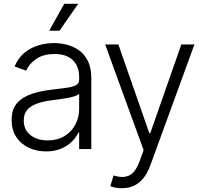

<svg xmlns="http://www.w3.org/2000/svg" viewBox="-20 -778 1059 1002"><path d="M220.2 12.2Q170.9 12.2 129.9 -7.1Q88.9 -26.4 64.7 -63.2Q40.5 -100.1 40.5 -152.8Q40.5 -193.4 55.7 -220.7Q70.8 -248 99.1 -265.9Q127.4 -283.7 165.8 -294.2Q204.1 -304.7 250.5 -310.1Q296.4 -315.9 328.1 -320.1Q359.9 -324.2 376.5 -333.5Q393.1 -342.8 393.1 -363.3V-376Q393.1 -432.1 359.9 -464.1Q326.7 -496.1 264.6 -496.1Q205.6 -496.1 168.5 -470.2Q131.3 -444.3 116.7 -409.2L56.2 -431.2Q74.7 -475.6 107.4 -502.4Q140.1 -529.3 180.7 -541.3Q221.2 -553.2 262.7 -553.2Q293.9 -553.2 327.6 -544.9Q361.3 -536.6 390.6 -516.6Q419.9 -496.6 438.2 -460.7Q456.5 -424.8 456.5 -370.1V0H393.1V-86.4H389.2Q378.4 -62.5 356 -39.8Q333.5 -17.1 299.8 -2.4Q266.1 12.2 220.2 12.2ZM229 -45.4Q279.3 -45.4 316.2 -67.6Q353 -89.8 373 -127.4Q393.1 -165 393.1 -209.5V-288.1Q385.7 -281.2 369.4 -275.9Q353 -270.5 331.8 -266.6Q310.5 -262.7 288.8 -259.8Q267.1 -256.8 250.5 -254.9Q204.6 -249 171.6 -236.8Q138.7 -224.6 121.3 -203.6Q104 -182.6 104 -149.4Q104 -100.1 139.4 -72.8Q174.8 -45.4 229 -45.4ZM236.8 -617.7 315.4 -758.3H388.2L290.5 -617.7Z M616.7 204.1Q598.1 204.6 581.8 201.2Q565.4 197.8 555.7 192.9L572.8 137.7L580.1 139.6Q625 152.8 656.5 136.5Q688 120.1 709.5 61L729.5 5.4L528.8 -545.9H597.7L759.3 -83H764.2L926.3 -545.9H994.6L764.2 85.9Q749.5 125.5 728.3 151.9Q707 178.2 679.2 191.2Q651.4 204.1 616.7 204.1Z"/></svg>

Font: Inter Tight Light
Style: Regular
Weight: 300
Designer: Rasmus Andersson
Foundry: rsms
Version: Version 3.004